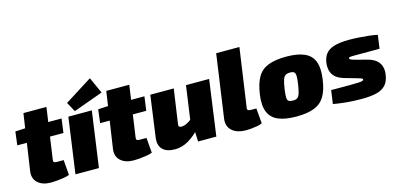

<svg xmlns="http://www.w3.org/2000/svg" viewBox="-70 -1214 3455 1668"><g transform="rotate(-15 1657.5 -380.0)"><path d="M354 -631 289 -178Q286 -159 291.5 -152.5Q297 -146 320 -146H379L390 -10Q367 -1 336 4Q305 9 274.5 11.5Q244 14 223 14Q147 14 105 -25Q63 -64 73 -130L147 -631ZM455 -500 438 -374H23L38 -495L135 -500Z M727 -500 657 0H446L516 -500ZM783 -774 849 -628 583 -532 536 -618Z M1099 -631 1034 -178Q1031 -159 1036.5 -152.5Q1042 -146 1065 -146H1124L1135 -10Q1112 -1 1081 4Q1050 9 1019.5 11.5Q989 14 968 14Q892 14 850 -25Q808 -64 818 -130L892 -631ZM1200 -500 1183 -374H768L783 -495L880 -500Z M1464 -500 1419 -189Q1417 -173 1424 -167.5Q1431 -162 1442 -162Q1466 -162 1489 -173Q1512 -184 1549 -212L1585 -126Q1519 -53 1460 -19.5Q1401 14 1341 14Q1263 14 1227.5 -23.5Q1192 -61 1202 -130L1253 -500ZM1782 -500 1713 0H1549L1543 -134L1524 -146L1574 -500Z M2108 -700 2033 -178Q2029 -159 2037 -152.5Q2045 -146 2072 -146H2112L2124 -10Q2108 -1 2080.5 4Q2053 9 2025.5 11.5Q1998 14 1981 14Q1897 14 1853.5 -25Q1810 -64 1818 -130L1899 -700Z M2479 -514Q2579 -514 2640.5 -487Q2702 -460 2725 -400.5Q2748 -341 2734 -241Q2721 -147 2687.5 -91.5Q2654 -36 2592 -12Q2530 12 2430 12Q2331 12 2269 -14.5Q2207 -41 2183 -100Q2159 -159 2173 -257Q2187 -353 2220 -409Q2253 -465 2316 -489.5Q2379 -514 2479 -514ZM2475 -372Q2448 -372 2433 -362Q2418 -352 2409 -324Q2400 -296 2392 -241Q2386 -195 2386.5 -171Q2387 -147 2399.5 -138.5Q2412 -130 2438 -130Q2464 -130 2478 -140Q2492 -150 2500.5 -177.5Q2509 -205 2517 -257Q2524 -305 2523 -329.5Q2522 -354 2511 -363Q2500 -372 2475 -372Z M3045 -514Q3085 -514 3132 -511Q3179 -508 3223.5 -503Q3268 -498 3297 -491L3280 -370Q3231 -370 3182 -370Q3133 -370 3089 -370Q3054 -370 3035.5 -369.5Q3017 -369 3010 -367Q3003 -365 3002 -360Q3001 -353 3010.5 -347Q3020 -341 3051 -333L3160 -304Q3201 -293 3228 -272Q3255 -251 3267 -219.5Q3279 -188 3274 -146Q3266 -80 3234 -46.5Q3202 -13 3148.5 -1Q3095 11 3020 11Q2989 11 2949.5 9.5Q2910 8 2863.5 3Q2817 -2 2764 -11L2781 -132Q2794 -132 2822 -132Q2850 -132 2884 -132Q2918 -132 2949 -132Q3001 -132 3027 -133.5Q3053 -135 3062.5 -138.5Q3072 -142 3073 -148Q3074 -153 3070 -156.5Q3066 -160 3054 -164.5Q3042 -169 3019 -175L2914 -205Q2867 -219 2840.5 -243.5Q2814 -268 2805.5 -302Q2797 -336 2803 -376Q2810 -420 2833 -450.5Q2856 -481 2906.5 -497.5Q2957 -514 3045 -514Z"/></g></svg>

Font: Exo 2 Black
Style: Italic
Weight: 900
Italic angle: -8°
Designer: Natanael Gama
Foundry: Natanael Gama
Version: Version 2.010